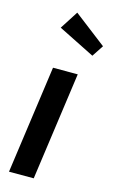

<svg xmlns="http://www.w3.org/2000/svg" viewBox="-124 -859 544 908"><g transform="rotate(15 147.5 -405.0)"><path d="M136.2 -810.1 294.9 -688 257.8 -631.8 79.1 -721.2ZM213.9 -528.8 140.1 0H19L92.8 -528.8Z"/></g></svg>

Font: Fira Sans Compressed Medium
Style: Italic
Weight: 500
Width: 3
Italic angle: -8°
Designer: Carrois Corporate & Edenspiekermann AG
Foundry: Carrois Corporate GbR & Edenspiekermann AG
Version: Version 4.203;PS 004.203;hotconv 1.0.88;makeotf.lib2.5.64775